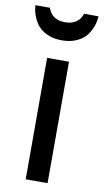

<svg xmlns="http://www.w3.org/2000/svg" viewBox="-109 -814 462 856"><g transform="rotate(10 122.0 -386.0)"><path d="M170.9 0H71.8V-549.8H170.9ZM265.6 -772Q265.1 -763.2 262.7 -749.8Q260.3 -736.3 254.4 -721.7Q248.5 -707 238.8 -691.9Q229 -676.8 213.1 -665Q197.3 -653.3 175 -645.8Q152.8 -638.2 122.6 -638.2Q92.3 -638.2 70.1 -645.8Q47.9 -653.3 32 -665Q16.1 -676.8 6.3 -691.9Q-3.4 -707 -9.3 -721.7Q-15.1 -736.3 -17.6 -749.8Q-20 -763.2 -20.5 -772H45.4Q47.4 -765.6 52 -756.6Q56.6 -747.6 65.2 -739.5Q73.7 -731.4 87.6 -725.8Q101.6 -720.2 122.6 -720.2Q143.6 -720.2 157.5 -725.8Q171.4 -731.4 180.2 -739.5Q189 -747.6 193.4 -756.6Q197.8 -765.6 199.7 -772Z"/></g></svg>

Font: Bruno Ace SC
Style: Regular
Weight: 400
Designer: Astigmatic (AOETI)
Foundry: Astigmatic (AOETI)
Version: Version 1.000